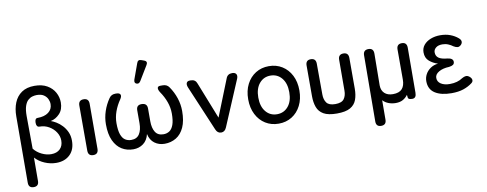

<svg xmlns="http://www.w3.org/2000/svg" viewBox="-73 -1124 4268 1684"><g transform="rotate(-10 2061.0 -282.0)"><path d="M113 186Q67 186 67 139L69 -452Q69 -519 90.5 -572.5Q112 -626 157 -657Q202 -688 272 -688Q339 -688 384 -662Q429 -636 452 -594Q475 -552 475 -505Q475 -442 440 -405Q405 -368 360 -359Q381 -352 407.5 -336Q434 -320 458 -294.5Q482 -269 497.5 -235Q513 -201 513 -157Q513 -78 467 -33.5Q421 11 345 11Q293 11 242.5 -10.5Q192 -32 159 -69L158 139Q158 186 113 186ZM314 -72Q364 -72 392.5 -99.5Q421 -127 421 -175Q421 -214 398.5 -249Q376 -284 338 -306Q300 -328 254 -328Q226 -328 226 -367Q226 -406 250 -406Q312 -406 348 -433Q384 -460 384 -506Q384 -529 373.5 -551.5Q363 -574 340 -589.5Q317 -605 277 -605Q258 -605 237.5 -599Q217 -593 199 -576.5Q181 -560 170 -527Q159 -494 159 -440L161 -148Q188 -113 230.5 -92.5Q273 -72 314 -72Z M676 0Q630 0 630 -48V-449Q630 -497 676 -497Q722 -497 722 -449L721 -48Q721 0 676 0Z M1031 11Q974 11 929 -16.5Q884 -44 857.5 -101Q831 -158 831 -246Q831 -305 850 -362Q869 -419 903 -468Q914 -484 928 -490.5Q942 -497 960 -497H966Q996 -497 1003 -481.5Q1010 -466 993 -441Q961 -395 942.5 -344Q924 -293 924 -240Q924 -176 937 -139.5Q950 -103 973.5 -88Q997 -73 1027 -73Q1077 -73 1100 -109Q1123 -145 1123 -205V-320Q1123 -367 1169 -367Q1219 -367 1219 -320V-205Q1219 -145 1241.5 -109Q1264 -73 1314 -73Q1344 -73 1367 -88Q1390 -103 1403.5 -139.5Q1417 -176 1417 -240Q1417 -293 1398.5 -344Q1380 -395 1348 -441Q1332 -466 1334.5 -481.5Q1337 -497 1360 -497H1381Q1419 -497 1438 -468Q1472 -419 1491 -362Q1510 -305 1510 -246Q1510 -158 1484 -101Q1458 -44 1412.5 -16.5Q1367 11 1310 11Q1259 11 1221 -17Q1183 -45 1171 -100Q1158 -45 1120 -17Q1082 11 1031 11ZM1194 -568Q1179 -543 1157 -552Q1135 -560 1145 -590L1195 -728Q1205 -759 1236 -747L1258 -739Q1275 -733 1278 -722Q1281 -711 1272 -697Z M1815 0Q1782 0 1767 -37L1596 -441Q1586 -466 1593 -481.5Q1600 -497 1622 -497H1631Q1672 -497 1685 -459L1814 -133L1944 -459Q1957 -497 1999 -497Q2025 -497 2034.5 -481.5Q2044 -466 2034 -441L1863 -37Q1848 0 1815 0Z M2326 11Q2260 11 2208.5 -21Q2157 -53 2127.5 -111Q2098 -169 2098 -245Q2098 -322 2127.5 -379.5Q2157 -437 2208.5 -469Q2260 -501 2326 -501Q2392 -501 2443.5 -469Q2495 -437 2524.5 -379.5Q2554 -322 2554 -245Q2554 -169 2524.5 -111Q2495 -53 2443.5 -21Q2392 11 2326 11ZM2326 -73Q2387 -73 2425.5 -119Q2464 -165 2464 -245Q2464 -325 2425.5 -371Q2387 -417 2326 -417Q2265 -417 2226.5 -371Q2188 -325 2188 -245Q2188 -165 2226.5 -119Q2265 -73 2326 -73Z M2844 12Q2767 12 2726 -11.5Q2685 -35 2669.5 -77.5Q2654 -120 2654 -175V-449Q2654 -497 2699 -497Q2745 -497 2745 -449L2746 -175Q2746 -129 2767 -100.5Q2788 -72 2844 -72Q2901 -72 2922 -100.5Q2943 -129 2943 -175L2944 -449Q2944 -497 2990 -497Q3035 -497 3035 -449V-175Q3035 -120 3019.5 -77.5Q3004 -35 2963 -11.5Q2922 12 2844 12Z M3207 186Q3162 186 3162 139L3166 -449Q3166 -497 3213 -497Q3258 -497 3258 -449L3255 -164Q3256 -120 3283 -95Q3310 -70 3357 -70Q3413 -70 3438.5 -98.5Q3464 -127 3464 -181V-449Q3464 -497 3510 -497Q3555 -497 3555 -449L3553 -48Q3553 0 3517 0Q3481 0 3479 -17L3476 -43Q3459 -19 3433 -4Q3407 11 3368 11Q3334 11 3304 -0.5Q3274 -12 3254 -34L3253 139Q3253 186 3207 186Z M3865 11Q3772 11 3718 -24Q3664 -59 3664 -131Q3664 -163 3679.5 -192Q3695 -221 3724 -241Q3753 -261 3792 -265Q3749 -278 3716.5 -306Q3684 -334 3684 -384Q3684 -422 3707 -449.5Q3730 -477 3768.5 -492Q3807 -507 3853 -507Q3903 -507 3942.5 -492Q3982 -477 4011 -452Q4029 -437 4030 -421Q4031 -405 4017 -391Q4002 -377 3987 -378Q3972 -379 3952 -391Q3934 -405 3910 -415Q3886 -425 3858 -425Q3821 -425 3800.5 -408Q3780 -391 3780 -367Q3780 -335 3803.5 -317.5Q3827 -300 3882 -295Q3931 -289 3931 -257Q3931 -240 3919 -231.5Q3907 -223 3883 -220Q3827 -218 3791 -197Q3755 -176 3755 -144Q3755 -110 3785 -90.5Q3815 -71 3864 -71Q3933 -71 3979 -103Q3998 -114 4013.5 -115Q4029 -116 4045 -103Q4062 -89 4064 -73Q4066 -57 4050 -45Q4016 -19 3971.5 -4Q3927 11 3865 11Z"/></g></svg>

Font: Zen Maru Gothic Medium
Style: Regular
Weight: 500
Designer: Yoshimichi Ohira
Foundry: Positype
Version: Version 1.001